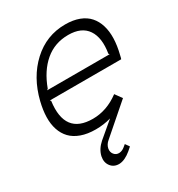

<svg xmlns="http://www.w3.org/2000/svg" viewBox="-208 -775 1089 1174"><g transform="rotate(-30 336.5 -188.0)"><path d="M131.8 -346.2H573.2L567.9 -353Q585.4 -457 545.7 -516.1Q505.9 -575.2 412.1 -575.2Q316.4 -575.2 247.6 -516.8Q178.7 -458.5 140.1 -353ZM626 -310.1Q625 -303.2 622.3 -294.4Q619.6 -285.6 619.1 -284.2H115.2L121.1 -277.8Q91.3 -55.2 288.1 -55.2Q386.7 -55.2 475.1 -121.1L509.8 -73.2L306.2 104Q283.2 122.6 277.8 148.9Q273.4 172.9 287.1 189.9Q300.8 207 323.2 206.1Q343.8 204.6 361.8 189.9Q370.1 183.6 378.9 175.8L398.9 204.1Q377 223.6 375 225.1Q331.1 261.7 292 264.2Q252.9 265.6 231.2 237.5Q209.5 209.5 217.8 168.9Q228 124 269 87.9L378.9 -4.9Q327.6 9.8 271 9.8Q212.9 9.8 169.4 -5.9Q126 -21.5 99.1 -49.6Q72.3 -77.6 59.1 -117.4Q45.9 -157.2 47.1 -205.6Q48.3 -253.9 62 -310.1Q98.6 -458.5 197 -549.3Q295.4 -640.1 428.2 -640.1Q483.9 -640.1 525.6 -624.3Q567.4 -608.4 593 -579.3Q618.7 -550.3 631.1 -509.5Q643.6 -468.8 642.1 -418.5Q640.6 -368.2 626 -310.1Z"/></g></svg>

Font: Sinkin Sans 300 Light Italic
Style: Regular
Weight: 300
Italic angle: -112°
Designer: Keith Bates
Foundry: K-Type
Version: Sinkin Sans (version 1.0)  by Keith Bates   •   © 2014   www